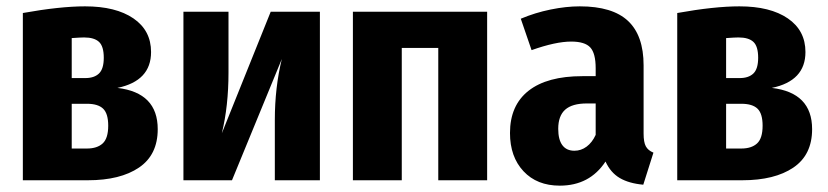

<svg xmlns="http://www.w3.org/2000/svg" viewBox="-20 -568 2608 605"><path d="M477 -161Q477 -80 418 -40Q359 0 257 0H52V-527Q169 -548 248 -548Q345 -548 400.5 -510Q456 -472 456 -404Q456 -313 350 -291Q477 -276 477 -161ZM206 -448V-322H249Q277 -322 292 -336.5Q307 -351 307 -386Q307 -422 292 -436Q277 -450 245 -450Q234 -450 206 -448ZM321 -172Q321 -210 305 -225.5Q289 -241 254 -241H206V-100H254Q286 -100 303.5 -116Q321 -132 321 -172Z M988 0H846V-190Q846 -292 868 -382L711 0H558V-531H700V-339Q700 -234 679 -148L833 -531H988Z M1361 -417H1246V0H1092V-531H1515V0H1361Z M2039 -87 2007 14Q1962 10 1933 -7Q1904 -24 1888 -59Q1838 17 1744 17Q1672 17 1629.5 -28.5Q1587 -74 1587 -149Q1587 -236 1645.5 -282Q1704 -328 1815 -328H1857V-353Q1857 -400 1840 -418.5Q1823 -437 1780 -437Q1731 -437 1655 -410L1621 -509Q1666 -528 1715 -538Q1764 -548 1807 -548Q1910 -548 1959 -502Q2008 -456 2008 -362V-147Q2008 -120 2015 -107Q2022 -94 2039 -87ZM1857 -143V-242H1829Q1783 -242 1761 -222.5Q1739 -203 1739 -162Q1739 -128 1752 -110.5Q1765 -93 1790 -93Q1811 -93 1828.5 -106Q1846 -119 1857 -143Z M2539 -161Q2539 -80 2480 -40Q2421 0 2319 0H2114V-527Q2231 -548 2310 -548Q2407 -548 2462.5 -510Q2518 -472 2518 -404Q2518 -313 2412 -291Q2539 -276 2539 -161ZM2268 -448V-322H2311Q2339 -322 2354 -336.5Q2369 -351 2369 -386Q2369 -422 2354 -436Q2339 -450 2307 -450Q2296 -450 2268 -448ZM2383 -172Q2383 -210 2367 -225.5Q2351 -241 2316 -241H2268V-100H2316Q2348 -100 2365.5 -116Q2383 -132 2383 -172Z"/></svg>

Font: Fira Sans Condensed
Style: Bold
Weight: 700
Width: 3
Designer: bBox Type GmbH & Carrois Corporate GbR & Edenspiekermann AG
Foundry: bBox Type GmbH & Carrois Corporate GbR & Edenspiekermann AG
Version: Version 4.301